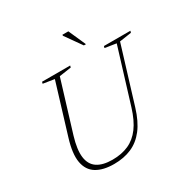

<svg xmlns="http://www.w3.org/2000/svg" viewBox="-193 -1044 1204 1227"><g transform="rotate(-30 409.0 -430.5)"><path d="M168 -277.5Q141 -188 148.2 -130.8Q155.5 -73.5 196 -46.2Q236.5 -19 308 -19Q375.5 -19 427 -42Q478.5 -65 516 -115.5Q553.5 -166 579 -249.5L702 -650L619 -663L622.5 -676H818L814 -663L726.5 -650L599.5 -235.5Q572.5 -147 530.8 -93Q489 -39 432.2 -14.5Q375.5 10 303.5 10Q223.5 10 174.2 -20Q125 -50 113.2 -114.5Q101.5 -179 133.5 -283L245.5 -650L162.5 -663L166 -676H373.5L370 -663L282 -650ZM529 -743.5H513.5L428.5 -863.5V-871H472.5Z"/></g></svg>

Font: Newsreader 16pt 16pt ExtraLight
Style: Italic
Weight: 250
Italic angle: -17°
Version: Version 1.003